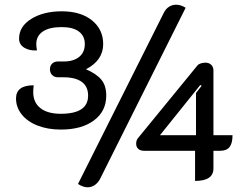

<svg xmlns="http://www.w3.org/2000/svg" viewBox="-20 -758 1056 815"><path d="M675 -703Q683 -720 697 -729Q711 -738 727 -738Q748 -738 768 -725L404 3Q395 19 381.5 28Q368 37 352 37Q333 37 311 23ZM48 -340Q48 -396 123 -396Q121 -380 121 -367Q121 -323 151.5 -299Q182 -275 238 -275Q354 -275 354 -352Q354 -391 327 -410.5Q300 -430 249 -430H225Q211 -430 201.5 -439.5Q192 -449 192 -464Q192 -479 201.5 -488Q211 -497 225 -497H250Q292 -497 316 -516.5Q340 -536 340 -571Q340 -605 315 -624Q290 -643 242 -643Q189 -643 161.5 -624Q134 -605 134 -571Q134 -559 137 -544Q105 -542 83 -555.5Q61 -569 61 -594Q61 -646 113 -678Q165 -710 242 -710Q323 -710 370.5 -671.5Q418 -633 418 -571Q418 -502 345 -464Q389 -445 410 -420Q431 -395 431 -352Q431 -286 379 -247Q327 -208 238 -208Q183 -208 139.5 -225Q96 -242 72 -272.5Q48 -303 48 -340ZM808 -118H591Q576 -118 567 -126Q558 -134 558 -148Q558 -163 566 -172L818 -480Q823 -486 832.5 -489Q842 -492 852 -492Q867 -492 876.5 -483Q886 -474 886 -459V-184H967Q967 -150 954.5 -134Q942 -118 915 -118H886V-43Q886 10 808 10ZM812 -184V-363L836 -394L830 -397L659 -184Z"/></svg>

Font: K2D Light
Style: Regular
Weight: 300
Designer: Katatrad Aksorn Co.,Ltd.
Foundry: Cadson Demak Co.,Ltd.
Version: Version 1.000; ttfautohint (v1.6)